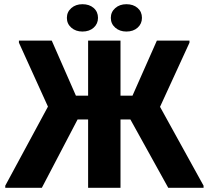

<svg xmlns="http://www.w3.org/2000/svg" viewBox="-20 -893 993 913"><path d="M600 -325H553V0H399V-325H349L179 0H5V-10L208 -386L70 -690V-700H226L341 -438H399V-700H553V-438H610L726 -700H881V-690L741 -385L948 -10V0H780ZM372 -743Q340 -743 319 -761.5Q298 -780 298 -808Q298 -836 319 -854.5Q340 -873 372 -873Q405 -873 425.5 -855Q446 -837 446 -808Q446 -780 425.5 -761.5Q405 -743 372 -743ZM581 -743Q549 -743 528 -761.5Q507 -780 507 -808Q507 -836 528 -854.5Q549 -873 581 -873Q614 -873 634.5 -855Q655 -837 655 -808Q655 -780 634.5 -761.5Q614 -743 581 -743Z"/></svg>

Font: Tilda Sans Extra Bold
Style: Regular
Weight: 800
Designer: ParaType Ltd
Foundry: ParaType Ltd
Version: Version 1.009